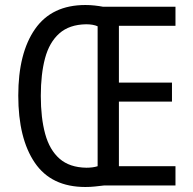

<svg xmlns="http://www.w3.org/2000/svg" viewBox="-20 -741 771 767"><path d="M321 -721Q340 -721 358 -719Q376 -717 392 -714H681V-638H455V-411H667V-335H455V-77H681V0H395Q378 2 359.5 4Q341 6 321 6Q185 6 119 -91Q53 -188 53 -359Q53 -529 120 -625Q187 -721 321 -721ZM324 -644Q257 -643 217 -607.5Q177 -572 160 -508.5Q143 -445 143 -358Q143 -270 160.5 -206Q178 -142 218 -107Q258 -72 325 -71Q351 -71 370 -77V-636Q352 -644 324 -644Z"/></svg>

Font: Noto Sans Bengali UI Condensed
Style: Regular
Weight: 400
Width: 3
Designer: Jelle Bosma - Monotype Design Team
Foundry: Monotype Imaging Inc.
Version: Version 2.003; ttfautohint (v1.8.4.7-5d5b)